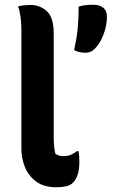

<svg xmlns="http://www.w3.org/2000/svg" viewBox="-20 -778 490 808"><path d="M70 -654Q70 -680 66.5 -706.5Q63 -733 56 -751Q77 -757 110 -757Q148 -757 177 -731Q206 -705 206 -637V-205Q206 -158 213 -131Q219 -127 226.5 -124Q234 -121 245 -121Q265 -121 278 -126.5Q291 -132 304 -142H310Q314 -126 314 -98Q314 -65 307 -43.5Q300 -22 287 -9Q276 2 258 6Q240 10 217 10Q164 10 131.5 -14.5Q99 -39 84.5 -76Q70 -113 70 -150ZM340 -556Q314 -556 292 -567Q303 -618 307 -658Q311 -698 311 -750Q332 -758 373 -758Q399 -758 414.5 -745.5Q430 -733 430 -708Q430 -671 415.5 -632.5Q401 -594 378 -572Q362 -556 340 -556Z"/></svg>

Font: Recursive Sn Csl St
Style: Bold
Weight: 700
Version: Version 1.079;hotconv 1.0.112;makeotfexe 2.5.65598; ttfautoh